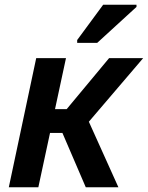

<svg xmlns="http://www.w3.org/2000/svg" viewBox="-20 -786 621 806"><path d="M304 -618V-606H388L553 -757V-766H413ZM17 0H141L190 -228H242L340 0H477L353 -275L581 -542H438L260 -328H211L257 -542H132Z"/></svg>

Font: Noto Sans SemiBold
Style: Italic
Weight: 600
Italic angle: -12°
Designer: Monotype Design Team
Foundry: Monotype Imaging Inc.
Version: Version 2.013